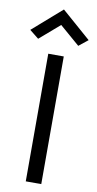

<svg xmlns="http://www.w3.org/2000/svg" viewBox="-141 -994 526 1037"><g transform="rotate(10 122.0 -475.0)"><path d="M12 -770 -38 -810 122 -950 282 -810 232 -770 122 -865ZM165 -700V0H80V-700Z"/></g></svg>

Font: Venryn Sans
Style: Regular
Weight: 400
Designer: Owen Earl, indestructible type* (font) & Cristiano Sobral (main changes)
Version: Version 3.600; ttfautohint (v1.8.3)